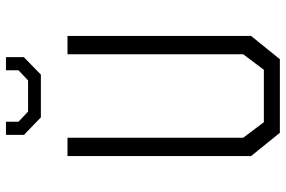

<svg xmlns="http://www.w3.org/2000/svg" viewBox="-181 -801 982 660"><g transform="rotate(-90 310.0 -471.0)"><path d="M103.5 -99V-730H166.5V-126L220 -55H400L453.5 -126V-730H516.5V-99L436.5 0H183.5ZM176.5 -879.5V-941.5H221.5V-898.5L256.5 -865.5H363.5L398.5 -898.5V-941.5H443.5V-880L383.5 -821.5H236.5Z"/></g></svg>

Font: Monaspace Krypton Var
Style: Regular
Weight: 400
Designer: Riley Cran and the Lettermatic Team
Version: Version 1.101 (Monaspace Krypton Var)